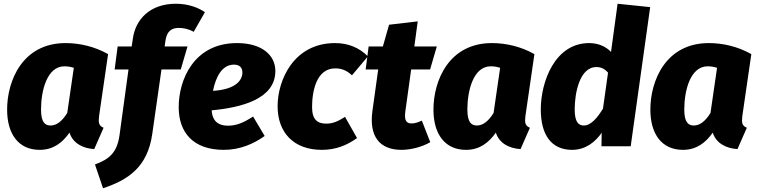

<svg xmlns="http://www.w3.org/2000/svg" viewBox="-20 -781 4047 1025"><path d="M330 -551C100 -551 18 -350 18 -196C18 -65 79 19 192 19C265 19 314 -20 351 -73C369 -16 422 11 483 15L533 -99C506 -110 505 -128 509 -162L557 -492C485 -533 404 -551 330 -551ZM324 -427C344 -427 357 -424 374 -419L339 -178C312 -134 282 -111 250 -111C222 -111 199 -126 199 -196C199 -295 230 -427 324 -427Z M935 -632C957 -632 987 -627 1014 -611L1074 -716C1039 -740 986 -761 919 -761C782 -761 703 -679 689 -573L683 -533H608L592 -410H666L618 -59C605 33 564 69 487 97L530 224C662 180 768 113 793 -67L842 -410H945L981 -533H859L863 -562C870 -612 893 -632 935 -632Z M1450 -402C1450 -486 1379 -551 1245 -551C1014 -551 934 -354 934 -209C934 -74 1011 19 1175 19C1261 19 1334 -13 1393 -55L1331 -159C1281 -126 1242 -110 1197 -110C1150 -110 1114 -130 1110 -192C1271 -207 1450 -253 1450 -402ZM1117 -296C1131 -366 1163 -436 1229 -436C1263 -436 1274 -416 1274 -394C1274 -357 1245 -304 1117 -296Z M1769 -551C1547 -551 1462 -352 1462 -214C1462 -73 1548 19 1698 19C1772 19 1832 -5 1886 -44L1822 -157C1784 -133 1757 -121 1722 -121C1677 -121 1646 -140 1646 -209C1646 -294 1669 -416 1770 -416C1802 -416 1830 -406 1859 -379L1944 -480C1899 -526 1839 -551 1769 -551Z M2177 -122C2150 -122 2137 -137 2144 -187L2175 -410H2276L2312 -533H2192L2210 -667L2057 -649L2024 -533H1948L1932 -410H1999L1968 -187C1950 -54 2006 19 2123 19C2170 19 2231 5 2277 -22L2232 -137C2212 -128 2196 -122 2177 -122Z M2606 -551C2376 -551 2294 -350 2294 -196C2294 -65 2355 19 2468 19C2541 19 2590 -20 2627 -73C2645 -16 2698 11 2759 15L2809 -99C2782 -110 2781 -128 2785 -162L2833 -492C2761 -533 2680 -551 2606 -551ZM2600 -427C2620 -427 2633 -424 2650 -419L2615 -178C2588 -134 2558 -111 2526 -111C2498 -111 2475 -126 2475 -196C2475 -295 2506 -427 2600 -427Z M3277 -761 3242 -504C3215 -532 3175 -551 3125 -551C2942 -551 2867 -344 2867 -197C2867 -63 2922 19 3034 19C3108 19 3159 -25 3192 -72L3191 0H3347L3451 -743ZM3164 -423C3190 -423 3209 -413 3226 -393L3199 -201C3171 -155 3136 -111 3097 -111C3070 -111 3048 -127 3048 -197C3048 -281 3073 -423 3164 -423Z M3764 -551C3534 -551 3452 -350 3452 -196C3452 -65 3513 19 3626 19C3699 19 3748 -20 3785 -73C3803 -16 3856 11 3917 15L3967 -99C3940 -110 3939 -128 3943 -162L3991 -492C3919 -533 3838 -551 3764 -551ZM3758 -427C3778 -427 3791 -424 3808 -419L3773 -178C3746 -134 3716 -111 3684 -111C3656 -111 3633 -126 3633 -196C3633 -295 3664 -427 3758 -427Z"/></svg>

Font: Fira Sans ExtraBold
Style: Italic
Weight: 800
Italic angle: -8°
Designer: bBox Type GmbH & Carrois Corporate GbR & Edenspiekermann AG
Foundry: bBox Type GmbH & Carrois Corporate GbR & Edenspiekermann AG
Version: Version 4.301;PS 004.301;hotconv 1.0.88;makeotf.lib2.5.64775